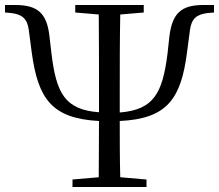

<svg xmlns="http://www.w3.org/2000/svg" viewBox="-26 -748 876 768"><path d="M275 -698 369 -690C370 -589 370 -479 370 -380V-326V-299C234 -309 199 -375 180 -533L171 -610C160 -692 127 -728 36 -728H-6V-698L17 -696C64 -691 83 -672 89 -629L101 -538C126 -353 181 -274 370 -264L369 -39L264 -30V0H560V-30L455 -39C453 -115 453 -188 453 -264C643 -273 698 -353 722 -538L734 -629C740 -672 759 -691 806 -696L830 -698V-728H787C698 -728 664 -694 652 -606L644 -533C624 -375 589 -309 453 -298V-326V-380C453 -480 453 -590 455 -690L549 -698V-728H275Z"/></svg>

Font: Noto Serif CJK KR
Style: Regular
Weight: 400
Designer: Ryoko NISHIZUKA 西塚涼子 (kana & ideographs); Frank Grießhammer (Latin, Greek & Cyrillic); Wenlong ZHANG 张文龙 (bopomofo); San
Foundry: Adobe
Version: Version 2.001;hotconv 1.1.0;makeotfexe 2.6.0